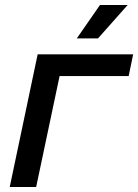

<svg xmlns="http://www.w3.org/2000/svg" viewBox="-20 -750 554 770"><path d="M19 0 131 -532H514L496 -445H219L125 0ZM288 -596 381 -730H492L373 -596Z"/></svg>

Font: Geist Medium
Style: Italic
Weight: 500
Italic angle: -12°
Designer: Basement.studio, Andrés Briganti, Mateo Zaragoza
Foundry: Basement.studio, Vercel, Andrés Briganti, Guido Ferreyra, Mateo Zaragoza
Version: Version 1.500; ttfautohint (v1.8.4.7-5d5b)